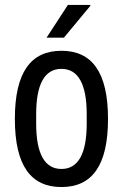

<svg xmlns="http://www.w3.org/2000/svg" viewBox="-20 -743 496 775"><path d="M238 -591 345 -720 344 -723H254L168 -591ZM228 -538C105 -538 40 -452 40 -263C40 -74 105 12 228 12C351 12 416 -74 416 -263C416 -452 351 -538 228 -538ZM228 -465C296 -465 330 -403 330 -282V-244C330 -123 296 -61 228 -61C160 -61 126 -123 126 -244V-282C126 -403 160 -465 228 -465Z"/></svg>

Font: Archivo Narrow
Style: Regular
Weight: 400
Designer: Hector Gatti
Foundry: Omnibus-Type
Version: Version 1.003;PS 001.003;hotconv 1.0.70;makeotf.lib2.5.58329